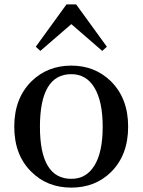

<svg xmlns="http://www.w3.org/2000/svg" viewBox="-20 -840 650 875"><path d="M164 -608 143 -627 283 -820H327L467 -627L446 -608L305 -730ZM410 -85Q448 -146 448 -262Q448 -379 410 -441Q373 -502 305 -502Q162 -502 162 -262Q162 -25 305 -25Q373 -25 410 -85ZM485 -470Q564 -392 564 -263Q564 -133 486 -56Q414 15 305 15Q195 15 123 -57Q45 -133 45 -263Q45 -392 124 -470Q197 -541 305 -541Q412 -541 485 -470Z"/></svg>

Font: `n[OS CN SemiBold
Style: <[WOS[P|ûg*[NI>           
Weight: 600
Designer: Ryoko NISHIZUKA ¬âXZm¬º[P (kana & ideographs); Frank Grie√ühammer (Latin, Greek & Cyrillic); Wenlong ZHANG _ e¬á¬ü¬ô (b
Foundry: Adobe Systems Incorporated
Version: Version 1.00 April 7, 2017, initial release